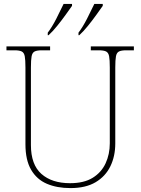

<svg xmlns="http://www.w3.org/2000/svg" viewBox="-20 -951 719 981"><path d="M340 10Q271 10 219.5 -12Q168 -34 139 -83.5Q110 -133 110 -214V-606Q110 -645 106.5 -663.5Q103 -682 91 -688Q79 -694 54 -694H13V-714H236V-694H194Q169 -694 157 -688Q145 -682 141.5 -663.5Q138 -645 138 -606V-210Q138 -110 191.5 -62.5Q245 -15 338 -15Q409 -15 453.5 -42.5Q498 -70 519.5 -116.5Q541 -163 541 -219V-606Q541 -645 537.5 -663.5Q534 -682 522 -688Q510 -694 485 -694H444V-714H664V-694H625Q600 -694 588 -688Q576 -682 572.5 -663.5Q569 -645 569 -606V-218Q569 -153 544 -101.5Q519 -50 468.5 -20Q418 10 340 10ZM381 -784Q403 -813 424.5 -855Q446 -897 462 -931H505V-921Q493 -904 472.5 -875.5Q452 -847 429 -818.5Q406 -790 385 -771H381ZM224 -784Q246 -813 267.5 -855Q289 -897 305 -931H348V-921Q336 -904 315.5 -875.5Q295 -847 272 -818.5Q249 -790 228 -771H224Z"/></svg>

Font: Noto Serif Khmer Thin
Style: Regular
Weight: 250
Version: Version 2.003